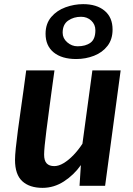

<svg xmlns="http://www.w3.org/2000/svg" viewBox="-20 -897 642 927"><path d="M185.5 10Q122.5 10 87.5 -22.2Q52.5 -54.5 52.5 -125Q52.5 -145.5 56.2 -181.8Q60 -218 66.5 -268Q72.5 -312 79.5 -361.5Q86.5 -411 93.5 -461Q100.5 -511 106.5 -557H243Q240.5 -540 236.8 -512.5Q233 -485 228.5 -452Q224 -419 219.5 -384.8Q215 -350.5 211 -319.8Q207 -289 204 -266.5Q198.5 -224 195.8 -195Q193 -166 193 -150.5Q193 -121 205.5 -108Q218 -95 242 -95Q263.5 -95 287.5 -109.5Q311.5 -124 335 -148.5Q358.5 -173 378 -203L426 -557H562.5L487.5 0H364L370.5 -100Q337 -52.5 288.8 -21.2Q240.5 10 185.5 10ZM348 -612Q278.5 -612 239.2 -644Q200 -676 200 -734Q200 -782.5 227.5 -815Q255 -847 296.8 -862Q338.5 -877 381.5 -877Q447 -877 485.2 -845Q523.5 -813 523.5 -754.5Q523.5 -707.5 499.5 -676Q474.5 -643.5 434 -627.8Q393.5 -612 348 -612ZM354.5 -673.5Q393.5 -673.5 417 -690.8Q440.5 -708 440.5 -751Q440.5 -779 420.5 -797.5Q400.5 -816 371.5 -816Q335.5 -816 309 -797.5Q282.5 -779 282.5 -739Q282.5 -712 304.5 -692.8Q326.5 -673.5 354.5 -673.5Z"/></svg>

Font: Merriweather Sans SemiBold
Style: Italic
Weight: 600
Italic angle: -7.5°
Designer: Eben Sorkin
Foundry: Eben Sorkin
Version: Version 2.001